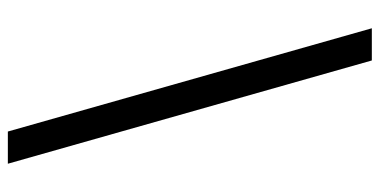

<svg xmlns="http://www.w3.org/2000/svg" viewBox="-259 -573 967 489"><g transform="rotate(-90 224.5 -328.5)"><path d="M52 -792H134L397 135H315Z"/></g></svg>

Font: hexmalayalam15
Style: Book
Weight: 400
Designer: Jelle Bosma - Monotype Design Team
Foundry: Monotype Imaging Inc.
Version: Version 2.003